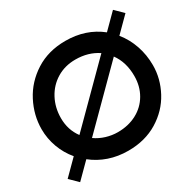

<svg xmlns="http://www.w3.org/2000/svg" viewBox="-176 -970 1196 1188"><g transform="rotate(-30 421.5 -376.0)"><path d="M833 -731 730 -628Q773 -575 796 -508Q819 -441 819 -367Q819 -271 771.5 -182.5Q724 -94 634 -39Q544 16 424 16Q350 16 286 -6Q222 -28 171 -69L67 35L10 -21L113 -124Q70 -175 47 -238Q24 -301 24 -367Q24 -467 72 -559.5Q120 -652 211 -710Q302 -768 424 -768Q570 -768 674 -685L776 -787ZM209 -220 580 -591Q512 -637 420 -637Q345 -637 286.5 -601.5Q228 -566 195 -504Q162 -442 162 -367Q162 -283 209 -220ZM636 -534 267 -165Q301 -141 342 -128.5Q383 -116 425 -116Q500 -116 559.5 -147.5Q619 -179 652.5 -236.5Q686 -294 686 -367Q686 -466 636 -534Z"/></g></svg>

Font: Aoboshi One
Style: Regular
Weight: 400
Designer: IKIMOJI
Foundry: Natsumi Matsuba
Version: Version 1.000; ttfautohint (v1.8.3)